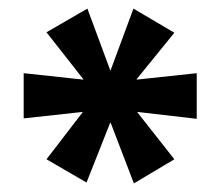

<svg xmlns="http://www.w3.org/2000/svg" viewBox="-20 -741 512 446"><path d="M181 -317 88 -371 171 -479 172 -481 35 -466V-571L174 -556L172 -559L88 -666L183 -721L236 -578H237L290 -721L385 -665L299 -559L297 -556L437 -571V-465L299 -481L300 -479L385 -371L291 -315L237 -456H236Z"/></svg>

Font: Nunito Sans 7pt Condensed ExtraBold
Style: Regular
Weight: 800
Width: 3
Designer: Vernon Adams
Foundry: Vernon Adams
Version: Version 3.101;gftools[0.9.27]